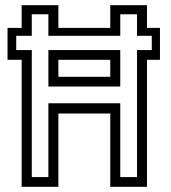

<svg xmlns="http://www.w3.org/2000/svg" viewBox="-20 -720 660 740"><path d="M63.5 0V-489.5H9V-612.5H63.5V-700H205V-612.5H405V-700H546.5V-612.5H596.5V-489.5H546.5V0H405V-282.5H205V0ZM102.5 -37.5H166.5V-322H443.5V-37.5H508V-527H565V-582H508V-665H443.5V-582H166.5V-665H102.5V-582H42.5V-527H102.5ZM166.5 -386.5V-527H443.5V-386.5ZM205 -424H405V-489.5H205Z"/></svg>

Font: Tourney Condensed
Style: Regular
Weight: 400
Width: 3
Designer: Tyler Finck
Foundry: Etcetera Type Co
Version: Version 1.010; ttfautohint (v1.8.3)